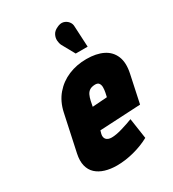

<svg xmlns="http://www.w3.org/2000/svg" viewBox="-179 -822 843 935"><g transform="rotate(-30 242.5 -355.0)"><path d="M361 -677Q361 -693 350.5 -705.5Q340 -718 324 -722Q308 -726 288 -716Q268 -707 260 -691.5Q252 -676 253 -660Q254 -644 260 -632L300 -560H367ZM212 -158 217 -176 447 -188 480 -343Q492 -399 476.5 -436.5Q461 -474 423.5 -492.5Q386 -511 331 -511Q276 -511 229.5 -491.5Q183 -472 150.5 -434Q118 -396 106 -340L62 -135Q54 -97 61 -69Q68 -41 87.5 -23Q107 -5 136.5 4Q166 13 202 13Q249 13 298.5 0Q348 -13 388 -35L371 -150Q343 -139 307.5 -128.5Q272 -118 248 -118Q237 -118 229.5 -121Q222 -124 217.5 -129Q213 -134 211.5 -141.5Q210 -149 212 -158ZM330 -323 325 -300 242 -294 248 -324Q252 -342 258 -354.5Q264 -367 274.5 -374Q285 -381 303 -382Q320 -383 326.5 -374Q333 -365 333 -351.5Q333 -338 330 -323Z"/></g></svg>

Font: Advent Pro ExtraBold
Style: Italic
Weight: 800
Italic angle: -12°
Version: Version 3.000